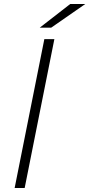

<svg xmlns="http://www.w3.org/2000/svg" viewBox="-20 -937 445 957"><path d="M201 -742H251L103 0H53ZM330 -917H405L235 -799H178Z"/></svg>

Font: Idrija
Style: Italic
Weight: 300
Italic angle: -11.3°
Designer: Julieta Ulanovsky
Foundry: Julieta Ulanovsky
Version: Version 7.200